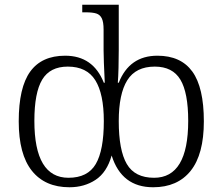

<svg xmlns="http://www.w3.org/2000/svg" viewBox="-20 -780 939 810"><path d="M59 -268Q59 -411 107.5 -478Q156 -545 255 -545Q373 -545 418 -431H422Q417 -531 417 -568V-655Q417 -687 409.5 -702.5Q402 -718 386.5 -723Q371 -728 342 -728H327V-760H481V-569Q481 -533 480 -494Q479 -455 477 -431H481Q526 -545 644 -545Q743 -545 791.5 -478Q840 -411 840 -268Q840 -129 784.5 -59.5Q729 10 626 10Q493 10 451 -124Q431 -53 383.5 -21.5Q336 10 273 10Q170 10 114.5 -59.5Q59 -129 59 -268ZM418 -269Q418 -384 382 -441.5Q346 -499 266 -499Q191 -499 158 -444Q125 -389 125 -270Q125 -30 269 -30Q350 -30 384 -88Q418 -146 418 -269ZM774 -270Q774 -389 741 -444Q708 -499 633 -499Q553 -499 517 -441.5Q481 -384 481 -269Q481 -146 515 -88Q549 -30 630 -30Q774 -30 774 -270Z"/></svg>

Font: Noto Serif Light
Style: Regular
Weight: 300
Designer: Monotype Design Team
Foundry: Monotype Imaging Inc.
Version: Version 1.001